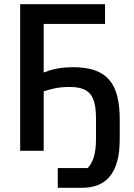

<svg xmlns="http://www.w3.org/2000/svg" viewBox="-20 -718 640 914"><path d="M255 176H371C484 176 550 108 550 -55V-149C550 -322 489 -398 329 -398C270 -398 228 -389 193 -374H188V-604H480V-698H76V0H188V-283C224 -296 264 -304 309 -304C405 -304 437 -267 437 -151V-56C437 17 421 59 397 82H255Z"/></svg>

Font: IBM Mono Medium
Style: Regular
Weight: 500
Monospace: yes
Designer: Mike Abbink, Paul van der Laan, Pieter van Rosmalen
Foundry: Bold Monday
Version: Version 2.3